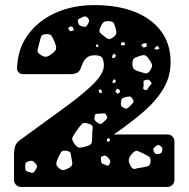

<svg xmlns="http://www.w3.org/2000/svg" viewBox="-20 -734 744 754"><path d="M62 0Q51 0 43 -8Q35 -16 35 -27V-131Q35 -137 38 -154.5Q41 -172 60 -185L71 -193Q176 -269 246.5 -321Q317 -373 352.5 -410.5Q388 -448 388 -477Q388 -491 383 -504Q378 -517 352 -517Q332 -517 321 -507.5Q310 -498 305 -486Q300 -474 297 -466Q292 -452 281.5 -447.5Q271 -443 257 -443H69Q60 -443 53.5 -449.5Q47 -456 47 -465Q49 -541 89 -596.5Q129 -652 197 -683Q265 -714 351 -714Q442 -714 509 -687.5Q576 -661 613 -611Q650 -561 650 -490Q650 -435 623 -388Q596 -341 547.5 -298.5Q499 -256 434 -211L427 -206H638Q649 -206 657 -198Q665 -190 665 -179V-27Q665 -16 657 -8Q649 0 638 0ZM324 -665Q315 -673 304 -667Q296 -662 290.5 -660Q285 -658 286 -648Q289 -637 293.5 -634Q298 -631 309 -629Q318 -628 321 -632.5Q324 -637 328 -645Q333 -656 324 -665ZM435 -619Q431 -634 427.5 -642Q424 -650 408 -651Q392 -652 385.5 -645.5Q379 -639 373 -624Q368 -611 373.5 -605Q379 -599 390 -591Q399 -583 405.5 -581Q412 -579 422 -586Q433 -593 435.5 -599.5Q438 -606 435 -619ZM266 -627 256 -631 247 -622 256 -611 270 -615ZM195 -568Q188 -584 183 -592.5Q178 -601 161 -600Q144 -599 141 -589.5Q138 -580 134 -564Q130 -547 127.5 -537.5Q125 -528 139 -519Q154 -509 163.5 -511.5Q173 -514 188 -526Q200 -536 200.5 -544.5Q201 -553 195 -568ZM469 -568H458L454 -559L463 -555L471 -558ZM556 -564H545L534 -557L544 -547L556 -551ZM362 -560 356 -557 358 -551 365 -549 367 -556ZM601 -554 591 -550 586 -541 596 -539 606 -543ZM436 -516 427 -524 421 -515V-505L431 -508ZM562 -506Q553 -518 544.5 -517.5Q536 -517 522 -512Q509 -508 504.5 -502.5Q500 -497 500 -483Q500 -470 505 -464Q510 -458 523 -454Q540 -449 550 -446Q560 -443 570 -458Q580 -473 576.5 -482Q573 -491 562 -506ZM429 -423 423 -418 422 -407 433 -410 435 -418ZM572 -413Q567 -420 562.5 -421Q558 -422 549 -419Q543 -417 543.5 -412.5Q544 -408 544 -401Q544 -394 542.5 -389Q541 -384 548 -381Q556 -379 558.5 -383Q561 -387 565 -393Q570 -399 573.5 -403Q577 -407 572 -413ZM449 -382 439 -386 433 -375 442 -365 452 -373ZM377 -383 367 -381 370 -370 381 -369ZM501 -345Q495 -355 489 -355Q483 -355 471 -352Q462 -350 459 -346Q456 -342 455 -332Q454 -323 456 -318.5Q458 -314 467 -310Q475 -306 479.5 -308.5Q484 -311 490 -317Q497 -325 502 -330Q507 -335 501 -345ZM398 -281Q395 -288 390 -288.5Q385 -289 377 -288Q367 -287 360 -287.5Q353 -288 352 -277Q349 -266 353 -261Q357 -256 367 -250Q375 -245 379.5 -248.5Q384 -252 391 -259Q398 -265 400 -269Q402 -273 398 -281ZM328 -248Q309 -255 301 -246.5Q293 -238 281 -221Q270 -205 265 -195.5Q260 -186 272 -170Q283 -153 294 -154Q305 -155 324 -161Q339 -166 340.5 -174.5Q342 -183 342 -199Q342 -218 344 -230.5Q346 -243 328 -248ZM412 -187 406 -192 399 -187 402 -176 411 -181ZM607 -163Q601 -166 598 -164Q595 -162 589 -158Q585 -154 583 -151Q581 -148 583 -142Q586 -135 589 -131.5Q592 -128 600 -129Q608 -130 612 -132.5Q616 -135 617 -144Q619 -151 616.5 -154.5Q614 -158 607 -163ZM240 -142Q224 -144 219.5 -136Q215 -128 208 -114Q202 -100 201 -92.5Q200 -85 210 -75Q221 -65 229 -66Q237 -67 250 -74Q261 -80 263 -87Q265 -94 262 -106Q259 -122 257.5 -131Q256 -140 240 -142ZM545 -130Q530 -137 521.5 -141Q513 -145 501 -133Q488 -119 486 -109Q484 -99 493 -82Q501 -68 510.5 -71Q520 -74 537 -76Q551 -79 560 -81Q569 -83 571 -98Q573 -113 566 -118Q559 -123 545 -130ZM406 -113Q400 -120 395.5 -122Q391 -124 383 -121Q375 -118 376 -113Q377 -108 377 -101Q377 -92 387 -89Q395 -87 399.5 -84Q404 -81 409 -88Q414 -96 413 -101Q412 -106 406 -113ZM120 -91Q113 -100 107.5 -102Q102 -104 91 -100Q81 -97 80 -91Q79 -85 79 -74Q79 -66 83 -63Q87 -60 95 -58Q103 -55 108 -55.5Q113 -56 117 -63Q123 -72 125 -77.5Q127 -83 120 -91Z"/></svg>

Font: Rubik Moonrocks
Style: Regular
Weight: 400
Designer: Hubert and Fischer, NaN
Foundry: Hubert and Fischer, NaN
Version: Version 2.200